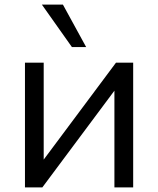

<svg xmlns="http://www.w3.org/2000/svg" viewBox="-20 -810 684 830"><path d="M87.9 0V-539.1H168.9V-120.1L481.4 -539.1H555.7V0H474.6V-418L163.1 0ZM161.1 -790H252L352.5 -606.4H291Z"/></svg>

Font: Min Sans
Style: Regular
Weight: 400
Designer: Jinseong-Kim, NotoSansCJK, Nunito
Foundry: Jinseong-Kim
Version: Version 1.400;Glyphs 3.1.2 (3151)